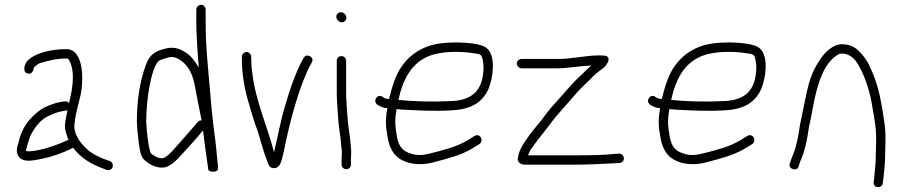

<svg xmlns="http://www.w3.org/2000/svg" viewBox="-20 -701 3764 801"><path d="M268 -271C262.7 -277 256.7 -279.3 250 -278L234 -276C209.8 -271.7 191.8 -264 170 -255C147.5 -244.4 128 -227 112 -211C86.4 -185.4 65.5 -147.4 57 -105C52.7 -92 47.2 -77.8 52 -61C57.5 -38 80.4 -27.7 110 -31C120 -31.7 135.7 -34.3 157 -39C201.3 -48.1 239.2 -62.3 274 -79L285 -85C316.3 -41.9 361 -15.6 415 4L425 8C430.3 9.3 435.5 8.8 440.5 6.5C456.3 -0.9 452.8 -24.8 438 -29L427 -33C400.4 -41.9 374.2 -54.1 353 -70C327.1 -91.6 290 -129.6 290 -176C292.3 -203.8 297.2 -227.8 304 -255L312 -287C320.3 -316.8 323 -344.9 323 -381C323 -431.5 306.9 -496 258 -496C193.8 -496 127.7 -480.7 95 -448C83.1 -436.1 70.5 -397.6 97.5 -394C113 -391.9 119.4 -404.8 121 -418L122 -420C130 -426.7 135.8 -433.9 148 -438C180.3 -447.7 216.6 -457 257 -457C265.9 -457 267.4 -452.3 272 -443C279.5 -425.4 284 -406.2 284 -382C284 -336.9 276.5 -307.7 268 -271ZM261 -241C260.3 -238.3 260 -235.7 260 -233C256 -211.8 252.4 -199.3 251 -178C249.8 -159.4 258.9 -133.7 266 -118C223.3 -99 163.5 -74.4 106 -70C100 -69.3 94.3 -69.7 89 -71V-77C91 -82.3 92.7 -88.7 94 -96C98.6 -109.9 103 -127 110 -141C127.4 -172.9 150.8 -203.9 186 -219C204.7 -227.2 218.5 -233.7 240 -237L256 -240C258 -240 259.7 -240.3 261 -241Z M821 -199C815 -199 810 -197 806 -193L793 -178C769.2 -150.6 722.9 -96.9 695 -67C679 -50.3 666.7 -41.7 658 -41C637.3 -39.5 621.3 -51.9 610 -61C598.4 -80.4 590.8 -166.7 590 -194C590 -242.4 595.7 -300.5 604 -343C609.7 -371.5 624.3 -440.9 648 -450C661.3 -455.3 673.7 -459.3 685 -462C706.7 -466.7 724.7 -456.2 738 -446C769.3 -421.9 783.5 -390.3 793 -343C802.2 -292.2 811 -248.8 821 -199ZM799 -661V-600C799 -548.3 805.9 -468.1 809 -419C796.3 -440.7 781.1 -463.2 762 -477C740.8 -492.3 712.9 -507.2 677 -500C631 -489 606.3 -478.4 588 -429C563.3 -361.5 551 -282.5 551 -193C551.7 -169.7 554.3 -140.3 559 -105C564.5 -70.7 565.7 -48.6 584 -32C602.4 -16.4 628.7 0.5 662 -2C680 -4 700.3 -16.7 723 -40C753.1 -72.2 802.9 -126.8 827 -157L836 -85C842.8 -40.5 844.7 -22.8 849 7C851.6 18.9 889 18.7 889 4C890.8 -10.6 887.1 -24.7 886 -39.5C880.4 -115.4 870.4 -161.8 863 -245L853 -359C845.8 -441.4 838 -516 838 -600V-661C838 -671.6 829.6 -681 819 -681C808.4 -681 799 -671.6 799 -661Z M989 -464V-456C989 -390 1000.8 -326.3 1018 -270C1028.8 -232.2 1041.8 -188.3 1054 -157C1067.2 -117.4 1077.9 -70.9 1093 -33C1100.2 -18.6 1100.2 -1.3 1120.5 0.5C1143 2.5 1151.2 -19.2 1156 -36C1162.3 -61.1 1166.5 -80.6 1173 -112C1192.5 -204 1223.5 -316 1257 -392C1263.7 -408.7 1269.3 -420.7 1274 -428L1281 -441C1293.7 -463.2 1258.8 -480.6 1247 -460L1240 -447C1234.7 -438.3 1228.3 -425.3 1221 -408C1200.2 -358.8 1188.1 -323.1 1169.5 -260C1147.5 -185.4 1140.1 -134.5 1123 -66C1095.9 -174.4 1046.8 -274.6 1032 -400C1030 -411.3 1029 -422.3 1029 -433C1028.3 -443.7 1028 -451.3 1028 -456V-464C1028 -474.3 1018.6 -484 1008.5 -484C998.4 -484 989 -474.3 989 -464Z M1385 -448V-313C1385 -279.8 1388.5 -248.4 1390 -219C1391.7 -184 1396.4 -154.6 1401 -121.5C1402.8 -108.4 1403.5 -84 1406 -74V-59C1405.3 -51.7 1405 -44.7 1405 -38V-14C1405 -3.4 1414.4 5 1425 5C1435.6 5 1444 -3.4 1444 -14V-38C1444 -44 1444.3 -50.3 1445 -57V-77C1444.3 -77.7 1443.7 -84.3 1443 -97C1439.9 -140.1 1431.2 -177 1429 -222C1427.5 -250 1424 -281.2 1424 -313V-448C1424 -458.6 1414.6 -467 1404 -467C1393.4 -467 1385 -458.6 1385 -448ZM1383 -631C1383 -619.9 1394 -608 1405.5 -608C1416.8 -608 1425 -616.2 1425 -627.5C1425 -638.8 1413.8 -650 1402.5 -650C1391.5 -650 1383 -641.9 1383 -631Z M1642 -284C1661.4 -371.4 1696.8 -438.7 1771.5 -468C1818.7 -486.5 1894.5 -488.8 1955 -479C1982.1 -475.7 1989.1 -474.7 1993 -455C1997.9 -430.7 1998.7 -419.7 1995 -390C1985.2 -314.7 1941.1 -281 1855 -279C1782.5 -275.7 1709.8 -277.5 1642 -284ZM1635 -246C1649.7 -244 1668.7 -242.7 1692 -242C1747.9 -239.2 1797.3 -237.4 1856 -240C1942.8 -243.6 1990.2 -270.1 2018 -330C2036.5 -375.4 2049.9 -463.8 2013 -498C1994.3 -518.2 1932.4 -522.8 1891 -524C1839.1 -524 1794.9 -520.3 1756.5 -504.5C1710.1 -485.5 1675.1 -455.7 1648 -412C1626.8 -377.3 1614.2 -333 1603 -288C1599.7 -288.7 1596.7 -289 1594 -289C1584.8 -290.3 1581.6 -293 1576 -297C1555 -312 1534.1 -280.7 1553 -265C1564.1 -258 1574.4 -251.8 1591 -250H1596C1586.5 -195.9 1589.3 -173.8 1598 -123C1602.7 -97.7 1611.3 -76.7 1624 -60C1651.9 -23.7 1715.8 -5.1 1785 -23C1847.2 -39.5 1902.1 -52.6 1949 -81L1980 -100C2000.9 -114.9 1982.4 -146.8 1960 -134L1929 -115C1884.6 -88.4 1834.2 -75.8 1775 -61C1745.7 -53 1720 -52.3 1698 -59C1657.9 -70.6 1644.5 -89.2 1636 -130C1628.9 -176.7 1625.6 -193 1634 -242C1634 -242.7 1634.3 -244 1635 -246Z M2156 -416H2307C2343.7 -416 2375.8 -422.7 2410 -425L2438 -427C2440.7 -427.7 2443.7 -428 2447 -428C2429 -413.2 2415.4 -397.1 2397 -381C2360.4 -346.6 2322.7 -298.8 2289 -263C2268.2 -239.8 2256.3 -223.6 2239 -200C2217.7 -172.9 2193.7 -147.3 2176 -119C2161.3 -98.4 2146 -74.7 2141 -45C2134.8 -26.4 2152.8 -14 2168 -14H2371C2430.9 -14 2494.4 -16.9 2547 -20L2565 -21C2590.6 -24.2 2587.8 -60 2562 -60L2545 -59C2493.8 -53.3 2429.9 -53 2371 -53H2183C2186.8 -62.5 2189.5 -70.3 2196 -80C2213.1 -104.4 2231.1 -127.3 2250 -151C2273.4 -179.6 2291.6 -208 2318 -236C2343.6 -264.6 2360.5 -284.7 2387 -315C2410.5 -342.1 2431.4 -357.7 2453 -381C2471.3 -399.3 2483.7 -406.8 2504 -423L2512 -435C2522.8 -449.8 2522.9 -469 2499 -469C2493.7 -469 2488.3 -469.3 2483 -470C2422.8 -470 2367.8 -455 2307 -455H2156C2145.4 -455 2136 -446.6 2136 -436C2136 -425.4 2145.4 -416 2156 -416Z M2780 -284C2799.4 -371.4 2834.8 -438.7 2909.5 -468C2956.7 -486.5 3032.5 -488.8 3093 -479C3120.1 -475.7 3127.1 -474.7 3131 -455C3135.9 -430.7 3136.7 -419.7 3133 -390C3123.2 -314.7 3079.1 -281 2993 -279C2920.5 -275.7 2847.8 -277.5 2780 -284ZM2773 -246C2787.7 -244 2806.7 -242.7 2830 -242C2885.9 -239.2 2935.3 -237.4 2994 -240C3080.8 -243.6 3128.2 -270.1 3156 -330C3174.5 -375.4 3187.9 -463.8 3151 -498C3132.3 -518.2 3070.4 -522.8 3029 -524C2977.1 -524 2932.9 -520.3 2894.5 -504.5C2848.1 -485.5 2813.1 -455.7 2786 -412C2764.8 -377.3 2752.2 -333 2741 -288C2737.7 -288.7 2734.7 -289 2732 -289C2722.8 -290.3 2719.6 -293 2714 -297C2693 -312 2672.1 -280.7 2691 -265C2702.1 -258 2712.4 -251.8 2729 -250H2734C2724.5 -195.9 2727.3 -173.8 2736 -123C2740.7 -97.7 2749.3 -76.7 2762 -60C2789.9 -23.7 2853.8 -5.1 2923 -23C2985.2 -39.5 3040.1 -52.6 3087 -81L3118 -100C3138.9 -114.9 3120.4 -146.8 3098 -134L3067 -115C3022.6 -88.4 2972.2 -75.8 2913 -61C2883.7 -53 2858 -52.3 2836 -59C2795.9 -70.6 2782.5 -89.2 2774 -130C2766.9 -176.7 2763.6 -193 2772 -242C2772 -242.7 2772.3 -244 2773 -246Z M3312 -7C3315.5 -20.8 3319 -30.9 3325 -43C3334.5 -66.7 3339.7 -87.2 3345.5 -115C3351.6 -144.2 3353.9 -173.7 3362 -203C3367.2 -227.9 3373.9 -270.2 3380 -296C3395.3 -360.4 3415.3 -423.4 3458 -460C3468.8 -468.1 3478.5 -478.7 3496 -477.5C3533.8 -474.8 3553.5 -446 3568 -417C3591.8 -374.1 3611.7 -309.3 3620 -251C3626.1 -215.5 3630.8 -192.3 3634 -156C3636.6 -127.8 3634 -93.1 3634 -65C3634 -21.9 3629.3 20.1 3625 59C3621.7 85.3 3660 86.8 3663 63C3668 23 3673 -18.4 3673 -64C3673 -78.7 3673.3 -94 3674 -110C3675.3 -143.7 3672.2 -177.4 3667 -206C3658.6 -267.7 3646.4 -332.1 3625.5 -384C3610.7 -420.8 3599.2 -447.7 3577 -473C3557.3 -496.9 3535.5 -515 3497 -516.5C3467.1 -517.6 3450 -503.3 3433 -490C3411.5 -470.8 3395.6 -446.4 3381 -419C3349.9 -363.7 3340 -283.9 3324 -212C3314.8 -175.3 3313 -138 3303 -103C3297.9 -72.3 3283.1 -47.3 3275 -19C3266.3 4.3 3305.3 16.6 3312 -7Z"/></svg>

Font: Just Breathe
Style: Regular
Weight: 400
Foundry: Cannot Into Space Fonts
Version: Version 0.72